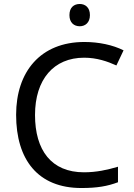

<svg xmlns="http://www.w3.org/2000/svg" viewBox="-20 -935 672 965"><path d="M381 -915C352 -915 329 -898 329 -859C329 -821 352 -803 381 -803C408 -803 432 -821 432 -859C432 -898 408 -915 381 -915ZM403 -645C467 -645 521 -626 565 -606L601 -682C547 -709 477 -724 404 -724C183 -724 61 -574 61 -358C61 -133 170 10 389 10C468 10 520 1 573 -19V-97C519 -81 464 -69 402 -69C238 -69 156 -180 156 -357C156 -536 250 -645 403 -645Z"/></svg>

Font: Noto Sans Arabic
Style: Regular
Weight: 400
Designer: Monotype Design Team, Nadine Chahine, Nizar Qandah and Khaled Hosny
Foundry: Monotype Imaging Inc.
Version: Version 2.012